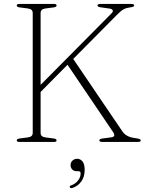

<svg xmlns="http://www.w3.org/2000/svg" viewBox="-20 -720 734 974"><path d="M186 -46Q186 -26 210.5 -23L252.5 -17.5Q267 -15.5 267 -8Q267 0 254.5 0H77.5Q65 0 65 -8Q65 -15.5 79.5 -17.5L121.5 -23Q146 -26 146 -46V-654Q146 -674 121.5 -677L79.5 -682.5Q65 -684.5 65 -692Q65 -700 77.5 -700H254.5Q267 -700 267 -692Q267 -684.5 252.5 -682.5L210.5 -677Q186 -674 186 -654V-289.5L546 -652.5Q554.5 -661 551.8 -668Q549 -675 532.5 -677L490 -683Q474.5 -685 474.5 -692Q474.5 -700 488.5 -700H646Q660.5 -700 660.5 -692Q660.5 -688.5 656.2 -686.2Q652 -684 637.5 -682Q618.5 -679.5 605.5 -672Q592.5 -664.5 569.5 -641L351.5 -421L601.5 -52.5Q620 -25.5 662 -20Q683 -17 688.5 -14.5Q694 -12 694 -7.5Q694 0 679 0H498.5Q484 0 484 -8Q484 -15.5 500.5 -17.5L545.5 -23.5Q569 -27 554 -49.5L322.5 -391.5L186 -253.5ZM369.5 148.5Q354.5 148.5 346.2 139.5Q338 130.5 338 118Q338 103.5 347.8 94.5Q357.5 85.5 371.5 85.5Q387.5 85.5 398.5 98.8Q409.5 112 409.5 142.5Q409.5 177.5 392 201.2Q374.5 225 347 233.5Q337.5 236.5 334.5 230Q331 223 341 220.5Q363 212.5 376 195.5Q389 178.5 389 160Q389 148.5 378 148.5Z"/></svg>

Font: Fraunces 9pt Thin
Style: Regular
Weight: 100
Version: Version 1.000;[b76b70a41]